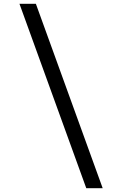

<svg xmlns="http://www.w3.org/2000/svg" viewBox="-20 -843 640 1006"><path d="M432 143 82 -823H168L518 143Z"/></svg>

Font: Iosevka Curly Extended
Style: Regular
Weight: 400
Width: 7
Monospace: yes
Designer: Belleve Invis
Foundry: Belleve Invis
Version: Version 11.1.0; ttfautohint (v1.8.3)